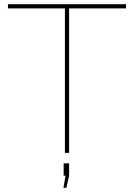

<svg xmlns="http://www.w3.org/2000/svg" viewBox="-20 -730 640 917"><path d="M582 -690H310V0H290V-690H18V-710H582ZM283 167 293 109H284V50H310V109L297 167Z"/></svg>

Font: Raleway-v4020 Thin
Style: Regular
Weight: 250
Designer: Matt McInerney, Pablo Impallari, Rodrigo Fuenzalida
Foundry: Matt McInerney, Pablo Impallari, Rodrigo Fuenzalida
Version: Version 4.020;PS 004.020;hotconv 1.0.88;makeotf.lib2.5.64775